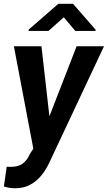

<svg xmlns="http://www.w3.org/2000/svg" viewBox="-34 -770 563 1003"><path d="M299.3 -679.7 219.2 -608.4H115.2L116.2 -615.7L270.5 -750H347.7L465.8 -614.3L464.8 -608.4H359.4ZM366.2 -528.3H509.3L223.6 79.6Q214.4 99.6 199.7 122.6Q185.1 145.5 163.6 166.3Q142.1 187 112.8 200.2Q83.5 213.4 44.4 213.4Q26.4 213.4 13.4 210.9Q0.5 208.5 -13.7 204.1L1 101.1L21 101.6Q61 101.6 84.2 85Q107.4 68.4 122.6 33.2L140.1 6.8L38.6 -528.3H182.6L224.1 -162.6Z"/></svg>

Font: Robert Sans ExtraBold
Style: Italic
Weight: 800
Italic angle: -8°
Designer: Christian Robertson (extended by Adam Twardoch)
Foundry: Google
Version: Version 12.135;April 2, 2019;FontCreator 11.5.0.2425 64-bit;